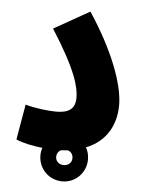

<svg xmlns="http://www.w3.org/2000/svg" viewBox="-50 -585 554 752"><g transform="rotate(5 227.0 -209.0)"><path d="M316 33C316 16 312 0 304 -14C386 -46 419 -116 419 -190C419 -272 369 -404 275 -545L135 -466C235 -310 250 -244 250 -204C250 -158 222 -143 175 -143C146 -143 92 -149 54 -160L30 -21C56 -9 97 -1 134 3C131 12 129 22 129 33C129 85 170 127 223 127C275 127 316 85 316 33ZM191 33C191 21 198 10 208 6C217 5 225 5 234 4C246 7 255 18 255 33C255 51 241 63 223 63C205 63 191 51 191 33Z"/></g></svg>

Font: Noto Sans Arabic UI ExtraCondensed Extra
Style: Regular
Weight: 800
Width: 3
Designer: Nadine Chahine - Monotype Design Team
Foundry: Monotype Imaging Inc.
Version: Version 1.900